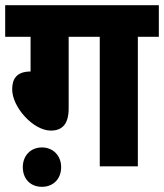

<svg xmlns="http://www.w3.org/2000/svg" viewBox="-20 -642 633 741"><path d="M245 -500H365V0H512V-500H593V-622H0V-500H98V-366C42 -366 27 -335 27 -297C27 -229 108 -138 176 -138C222 -138 245 -165 245 -224ZM68 3C68 48 97 79 142 79C186 79 216 48 216 3C216 -40 186 -73 142 -73C97 -73 68 -40 68 3Z"/></svg>

Font: Noto Sans SemiCondensed ExtraBold
Style: Italic
Weight: 800
Width: 4
Italic angle: -12°
Designer: Monotype Design Team
Foundry: Monotype Imaging Inc.
Version: Version 2.013